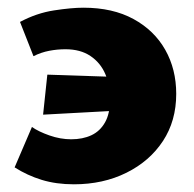

<svg xmlns="http://www.w3.org/2000/svg" viewBox="-20 -463 505 499"><path d="M172 16Q126 16 88.5 4.5Q51 -7 18 -28L63 -133Q80 -121 108.5 -111Q137 -101 165 -101Q195 -101 217.5 -111.5Q240 -122 253 -145Q266 -168 266 -205Q266 -242 253.5 -271Q241 -300 215 -317.5Q189 -335 150 -335Q129 -335 108 -331Q87 -327 67 -317L32 -406Q75 -429 120.5 -436Q166 -443 197 -443Q273 -443 327 -413.5Q381 -384 409.5 -333.5Q438 -283 438 -219Q438 -149 403.5 -96.5Q369 -44 308.5 -14Q248 16 172 16ZM92 -165 103 -269 343 -261 332 -178Z"/></svg>

Font: Ysabeau Infant Black
Style: Regular
Weight: 900
Designer: Christian Thalmann (Catharsis Fonts)
Version: Version 2.001;gftools[0.9.30]; featfreeze: ss01,ss02,lnum